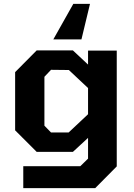

<svg xmlns="http://www.w3.org/2000/svg" viewBox="-20 -783 692 990"><path d="M255 -580 358 -763H444L400 -580ZM100 187V74H394L434 35V-72L356 0H169L58 -111V-411L169 -523H356L434 -450V-522H582V75L471 187ZM334 -100 434 -194V-329L335 -422L243 -423L209 -387V-135L243 -100Z"/></svg>

Font: Tomorrow SemiBold
Style: Regular
Weight: 600
Designer: Tony de Marco, Monica Rizzolli
Foundry: Just in Type
Version: Version 2.002